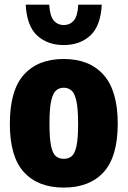

<svg xmlns="http://www.w3.org/2000/svg" viewBox="-20 -818 564 848"><path d="M261.5 10.5Q148 10.5 85.8 -57.5Q23.5 -125.5 23.5 -271Q23.5 -419.5 85.8 -488.5Q148 -557.5 261.5 -557.5Q375.5 -557.5 437.8 -487Q500 -416.5 500 -272.5Q500 -126 437.8 -57.8Q375.5 10.5 261.5 10.5ZM261.5 -116.5Q282.5 -116.5 296.5 -128Q310.5 -139.5 317.8 -172.8Q325 -206 325 -270.5Q325 -337 317.5 -371.5Q310 -406 295.8 -418.2Q281.5 -430.5 261.5 -430.5Q241.5 -430.5 227.5 -418.2Q213.5 -406 206 -372.2Q198.5 -338.5 198.5 -273Q198.5 -207 205.5 -173.5Q212.5 -140 226.8 -128.2Q241 -116.5 261.5 -116.5ZM261.5 -619Q190 -619 144.2 -661Q98.5 -703 93.5 -797.5H197.5Q200 -748.5 217 -728Q234 -707.5 261.5 -707.5Q289.5 -707.5 306.5 -728Q323.5 -748.5 325.5 -797.5H429.5Q424.5 -703 378.8 -661Q333 -619 261.5 -619Z"/></svg>

Font: Encode Sans Cnd XBd
Style: Regular
Weight: 800
Width: 3
Designer: Multiple Designers
Foundry: Impallari Type
Version: Version 3.002; ttfautohint (v1.8.3) -l 8 -r 50 -G 200 -x 14 